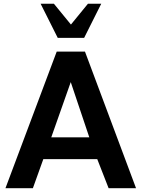

<svg xmlns="http://www.w3.org/2000/svg" viewBox="-20 -995 749 1015"><path d="M515.1 -975.1 424.8 -794.9H285.2L194.8 -975.1H265.1L355 -865.2L444.8 -975.1ZM699.2 0H554.2L494.1 -153.8H209L153.8 0H8.8L279.8 -722.2H429.2ZM452.1 -269 354 -561 251 -269Z"/></svg>

Font: Perun
Style: Bold
Weight: 700
Foundry: Copyright (c) Stefan Peev, Context Ltd, 2016
Version: Version 1.0000